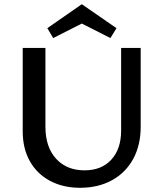

<svg xmlns="http://www.w3.org/2000/svg" viewBox="-20 -886 774 913"><path d="M233 -705 205 -752 369 -866 534 -752 505 -705 369 -774ZM649 -658V-283Q649 -196 613.5 -130.5Q578 -65 512.5 -29Q447 7 361 7Q280 7 218 -26Q156 -59 122 -119.5Q88 -180 88 -261V-658H196V-283Q196 -187 246.5 -131.5Q297 -76 382 -76Q463 -76 509.5 -127Q556 -178 556 -265V-658Z"/></svg>

Font: Ysabeau SC Semibold
Style: Regular
Weight: 600
Designer: Christian Thalmann (Catharsis Fonts)
Version: Version 0.003